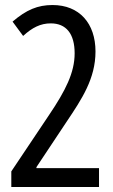

<svg xmlns="http://www.w3.org/2000/svg" viewBox="-20 -744 451 764"><path d="M25 -62V0H374V-75H125V-79L246 -261C305 -349 360 -431 360 -539C360 -651 296 -724 189 -724C130 -724 85 -705 30 -658L72 -601C108 -634 141 -651 182 -651C243 -651 277 -610 277 -532C277 -455 241 -384 175 -286Z"/></svg>

Font: Noto Sans Gurmukhi UI ExtraCondensed
Style: Regular
Weight: 400
Width: 2
Designer: Jelle Bosma - Monotype Design Team
Foundry: Monotype Imaging Inc.
Version: Version 2.004